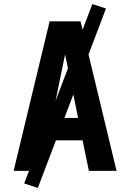

<svg xmlns="http://www.w3.org/2000/svg" viewBox="-20 -840 640 944"><path d="M47 0 224 -735H376L553 0H417L386 -150H214L183 0ZM364 -260 317 -490Q313 -511 308.5 -531.5Q304 -552 300 -572Q296 -552 291.5 -531.5Q287 -511 283 -490L236 -260ZM166 84 99 62 434 -820 501 -798Z"/></svg>

Font: Iosevka Extrabold Extended
Style: Regular
Weight: 800
Width: 7
Monospace: yes
Designer: Belleve Invis
Foundry: Belleve Invis
Version: Version 32.5.0; ttfautohint (v1.8.4)